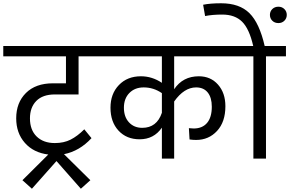

<svg xmlns="http://www.w3.org/2000/svg" viewBox="-39 -969 1772 1173"><path d="M296 -392Q222 -392 183 -352.5Q144 -313 144 -246Q144 -175 185 -135Q226 -95 296 -95Q351 -95 392.5 -116Q434 -137 476 -179L520 -125Q447 -46 352 -27L513 132L455 184L306 15L156 184L98 132L256 -25Q166 -36 113 -96Q60 -156 60 -246Q60 -342 119.5 -401Q179 -460 284 -460H364V-625H-19V-688H584V-625H441V-392Z M1025 -625V-424Q1078 -503 1176 -503Q1248 -503 1293 -452Q1338 -401 1338 -320Q1338 -224 1287 -169Q1236 -114 1159 -114Q1140 -114 1119 -117L1115 -186Q1133 -184 1144 -184Q1197 -184 1226 -218Q1255 -252 1255 -317Q1255 -373 1230 -404Q1205 -435 1159 -435Q1086 -435 1025 -349V0H950V-189Q901 -118 814 -118Q734 -118 685 -171Q636 -224 636 -311Q636 -396 687.5 -449.5Q739 -503 822 -503Q890 -503 950 -463V-625H546V-688H1428V-625ZM830 -188Q919 -188 950 -280V-400Q899 -435 839 -435Q785 -435 751.5 -401Q718 -367 718 -311Q718 -255 749 -221.5Q780 -188 830 -188Z M1578 -688H1708V-625H1586V0H1509V-625H1390V-688H1508Q1484 -793 1440 -836.5Q1396 -880 1319 -880Q1259 -880 1214 -871L1202 -940Q1245 -949 1312 -949Q1424 -949 1485 -888.5Q1546 -828 1578 -688ZM1662 -828Q1639 -828 1624.5 -842.5Q1610 -857 1610 -878Q1610 -899 1624.5 -913.5Q1639 -928 1662 -928Q1684 -928 1698.5 -913.5Q1713 -899 1713 -878Q1713 -857 1698.5 -842.5Q1684 -828 1662 -828Z"/></svg>

Font: FiraGO Book
Style: Regular
Weight: 350
Designer: bBox Type
Foundry: bBox Type GmbH
Version: Version 1.001;PS 001.001;hotconv 1.0.88;makeotf.lib2.5.64775